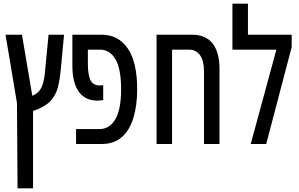

<svg xmlns="http://www.w3.org/2000/svg" viewBox="-20 -780 1620 1040"><path d="M75 240 72 -221 10 -592H99L155 -261Q190 -276 204 -305Q218 -334 223 -384L243 -592H327L309 -402Q304 -347 293 -305Q282 -263 252 -231.5Q222 -200 159 -179V240Z M392 0V-81H520Q573 -81 604.5 -133.5Q636 -186 636 -297Q636 -407 605.5 -459Q575 -511 522 -511H456V-433Q456 -377 469.5 -347Q483 -317 520 -317Q526 -317 530.5 -317.5Q535 -318 539 -319V-238Q530 -237 523 -236Q516 -235 508 -235Q441 -235 406.5 -283.5Q372 -332 372 -425V-592H530Q621 -592 672 -517.5Q723 -443 723 -297Q723 -208 702.5 -141Q682 -74 639.5 -37Q597 0 530 0Z M1019 -592Q1095 -592 1132 -544Q1169 -496 1169 -407V0H1085V-391Q1085 -453 1063 -482Q1041 -511 1003 -511H912V0H828V-592Z M1323 -592H1560V-525L1422 0H1338L1477 -511H1239V-760H1323Z"/></svg>

Font: Noto Sans Hebrew ExtraCondensed
Style: Regular
Weight: 400
Width: 2
Designer: Monotype Design Team
Foundry: Monotype Imaging Inc.
Version: Version 2.004; ttfautohint (v1.8.4.7-5d5b)